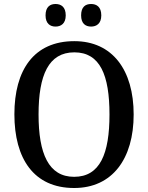

<svg xmlns="http://www.w3.org/2000/svg" viewBox="-20 -931 742 961"><path d="M436 -798C463 -798 487 -813 487 -854C487 -897 463 -911 436 -911C408 -911 386 -897 386 -854C386 -813 408 -798 436 -798ZM258 -798C285 -798 309 -813 309 -854C309 -897 285 -911 258 -911C231 -911 208 -897 208 -854C208 -813 231 -798 258 -798ZM351 10C543 10 649 -137 649 -358C649 -580 543 -725 352 -725C149 -725 52 -580 52 -359C52 -137 149 10 351 10ZM351 -46C223 -46 173 -162 173 -358C173 -555 223 -669 352 -669C481 -669 528 -555 528 -358C528 -162 481 -46 351 -46Z"/></svg>

Font: Noto Serif Armenian SemiCondensed Medium
Style: Regular
Weight: 500
Width: 4
Designer: Monotype Design Team
Foundry: Monotype Imaging Inc.
Version: Version 2.008